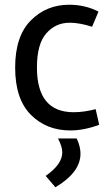

<svg xmlns="http://www.w3.org/2000/svg" viewBox="-20 -536 474 811"><path d="M320 113Q320 192 214 255L173 207Q243 158 243 108Q243 83 225 49H304Q320 83 320 113ZM277 15Q176 15 110 -51.5Q44 -118 44 -250.5Q44 -383 110 -449.5Q176 -516 272 -516Q340 -516 396 -487L369 -423Q316 -440 274 -440Q215 -440 175.5 -395Q136 -350 136 -251Q136 -62 291 -62Q335 -62 384 -75L399 -9Q335 15 277 15Z"/></svg>

Font: Rambla
Style: Regular
Weight: 400
Designer: Martin Sommaruga
Foundry: Martin Sommaruga
Version: Version 1.001